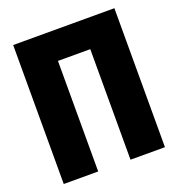

<svg xmlns="http://www.w3.org/2000/svg" viewBox="-130 -821 859 927"><g transform="rotate(-20 300.0 -357.0)"><path d="M40 0V-714H560V0H383V-568H217V0Z"/></g></svg>

Font: Noto Sans Mono Black
Style: Regular
Weight: 900
Designer: Monotype Design Team
Foundry: Monotype Imaging Inc.
Version: Version 2.014